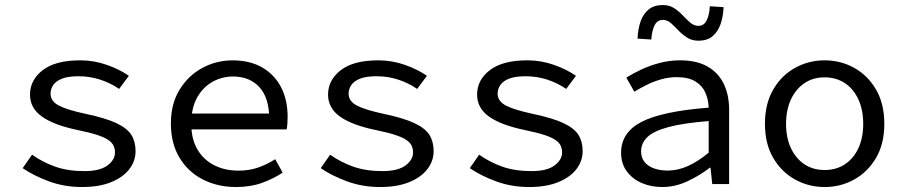

<svg xmlns="http://www.w3.org/2000/svg" viewBox="-20 -741 3640 773"><path d="M310.2 12Q239.3 12 177.4 -10.8Q115.5 -33.6 71.3 -64L109.2 -118.2Q151.1 -88.3 201.9 -70.2Q252.7 -52.1 320.3 -52.1Q381.8 -52.1 412.4 -74.8Q443 -97.5 443 -127.6Q443 -141.6 437.5 -153.9Q432 -166.3 416.6 -177.1Q401.3 -187.9 371.1 -197.8Q341 -207.6 291.3 -217.8Q196.5 -237.6 148.6 -271.8Q100.8 -305.9 100.8 -360.1Q100.8 -418.9 152 -458.5Q203.2 -498.1 303.4 -498.1Q358.6 -498.1 410.6 -479.7Q462.6 -461.3 498.8 -435.7L459.5 -383Q425.5 -406.6 383.8 -420.3Q342.2 -434 296.2 -434Q254.3 -434 229.8 -424.4Q205.4 -414.8 194.5 -398.8Q183.5 -382.8 183.5 -364.3Q183.5 -333.2 217.3 -315.8Q251 -298.4 325.5 -282.5Q406.1 -265.5 449.6 -244.8Q493 -224 509.4 -197.1Q525.8 -170.1 525.8 -132.5Q525.8 -93.1 500.9 -60.3Q476 -27.6 427.8 -7.8Q379.7 12 310.2 12Z M930 12Q857 12 797.5 -18Q738 -48 703 -105.5Q668 -163 668 -244Q668 -323 703 -380Q738 -437 794.5 -467.5Q851 -498 916 -498Q986 -498 1035.5 -469.5Q1085 -441 1111.5 -390Q1138 -339 1138 -270Q1138 -256 1137 -243Q1136 -230 1134 -220H723V-284H1085L1064 -261Q1064 -347 1024.5 -390Q985 -433 918 -433Q873 -433 834.5 -411Q796 -389 773 -347Q750 -305 750 -244Q750 -181 775 -139Q800 -97 843 -75.5Q886 -54 940 -54Q984 -54 1019.5 -66.5Q1055 -79 1088 -100L1118 -46Q1082 -22 1035.5 -5Q989 12 930 12Z M1510.2 12Q1439.3 12 1377.4 -10.8Q1315.5 -33.6 1271.3 -64L1309.2 -118.2Q1351.1 -88.3 1401.9 -70.2Q1452.7 -52.1 1520.3 -52.1Q1581.8 -52.1 1612.4 -74.8Q1643 -97.5 1643 -127.6Q1643 -141.6 1637.5 -153.9Q1632 -166.3 1616.6 -177.1Q1601.3 -187.9 1571.1 -197.8Q1541 -207.6 1491.3 -217.8Q1396.5 -237.6 1348.6 -271.8Q1300.8 -305.9 1300.8 -360.1Q1300.8 -418.9 1352 -458.5Q1403.2 -498.1 1503.4 -498.1Q1558.6 -498.1 1610.6 -479.7Q1662.6 -461.3 1698.8 -435.7L1659.5 -383Q1625.5 -406.6 1583.8 -420.3Q1542.2 -434 1496.2 -434Q1454.3 -434 1429.8 -424.4Q1405.4 -414.8 1394.5 -398.8Q1383.5 -382.8 1383.5 -364.3Q1383.5 -333.2 1417.3 -315.8Q1451 -298.4 1525.5 -282.5Q1606.1 -265.5 1649.6 -244.8Q1693 -224 1709.4 -197.1Q1725.8 -170.1 1725.8 -132.5Q1725.8 -93.1 1700.9 -60.3Q1676 -27.6 1627.8 -7.8Q1579.7 12 1510.2 12Z M2110.2 12Q2039.3 12 1977.4 -10.8Q1915.5 -33.6 1871.3 -64L1909.2 -118.2Q1951.1 -88.3 2001.9 -70.2Q2052.7 -52.1 2120.3 -52.1Q2181.8 -52.1 2212.4 -74.8Q2243 -97.5 2243 -127.6Q2243 -141.6 2237.5 -153.9Q2232 -166.3 2216.6 -177.1Q2201.3 -187.9 2171.1 -197.8Q2141 -207.6 2091.3 -217.8Q1996.5 -237.6 1948.6 -271.8Q1900.8 -305.9 1900.8 -360.1Q1900.8 -418.9 1952 -458.5Q2003.2 -498.1 2103.4 -498.1Q2158.6 -498.1 2210.6 -479.7Q2262.6 -461.3 2298.8 -435.7L2259.5 -383Q2225.5 -406.6 2183.8 -420.3Q2142.2 -434 2096.2 -434Q2054.3 -434 2029.8 -424.4Q2005.4 -414.8 1994.5 -398.8Q1983.5 -382.8 1983.5 -364.3Q1983.5 -333.2 2017.3 -315.8Q2051 -298.4 2125.5 -282.5Q2206.1 -265.5 2249.6 -244.8Q2293 -224 2309.4 -197.1Q2325.8 -170.1 2325.8 -132.5Q2325.8 -93.1 2300.9 -60.3Q2276 -27.6 2227.8 -7.8Q2179.7 12 2110.2 12Z M2646.3 12Q2600.7 12 2563.1 -4.4Q2525.5 -20.9 2503 -51.8Q2480.5 -82.7 2480.5 -126.2Q2480.5 -207.7 2562.8 -250.3Q2645.1 -292.9 2833.2 -307.6Q2832.1 -340.7 2819.5 -368.7Q2806.8 -396.6 2779.1 -413.5Q2751.3 -430.4 2704.3 -430.4Q2672.6 -430.4 2642.1 -421.7Q2611.5 -413.1 2584.2 -399.5Q2556.8 -385.9 2533.8 -371.9L2501.6 -428.3Q2526.3 -444.2 2560.6 -460.5Q2594.8 -476.8 2635.2 -487.4Q2675.5 -498.1 2718.1 -498.1Q2784.7 -498.1 2828.3 -473.3Q2872 -448.5 2893.7 -403.6Q2915.5 -358.7 2915.5 -298.2V0H2847.5L2840.6 -65.9H2837.8Q2797.7 -34.5 2747.7 -11.2Q2697.8 12 2646.3 12ZM2668.2 -54.3Q2709.6 -54.3 2750.6 -73Q2791.7 -91.8 2833.2 -126.4V-253.6Q2729.2 -245.3 2669.7 -229Q2610.1 -212.7 2585.6 -188.4Q2561.1 -164.2 2561.1 -132Q2561.1 -104.6 2576.3 -87.2Q2591.4 -69.9 2615.8 -62.1Q2640.1 -54.3 2668.2 -54.3ZM2792.2 -577.1Q2765.8 -577.1 2746.2 -589.7Q2726.5 -602.3 2710.9 -619Q2695.3 -635.6 2680.7 -648.3Q2666.2 -660.9 2648.6 -660.9Q2626.5 -660.9 2615.5 -639.4Q2604.6 -617.8 2602.2 -582L2546.8 -585.5Q2548.4 -624.8 2559.2 -655.2Q2570 -685.6 2591.7 -703.1Q2613.5 -720.7 2648.4 -720.7Q2675.2 -720.7 2694.3 -708.1Q2713.5 -695.5 2729.1 -678.8Q2744.7 -662.1 2759.6 -649.5Q2774.4 -636.9 2792 -636.9Q2814.1 -636.9 2825.1 -659.1Q2836.1 -681.2 2837.8 -715.8L2893.2 -712.3Q2891.6 -674 2880.8 -643.4Q2870 -612.8 2848.6 -595Q2827.2 -577.1 2792.2 -577.1Z M3300 12Q3235.9 12 3181.3 -18.1Q3126.7 -48.1 3093.2 -105Q3059.7 -161.9 3059.7 -242.4Q3059.7 -323.5 3093.2 -380.8Q3126.7 -438 3181.3 -468Q3235.9 -498.1 3300 -498.1Q3364.1 -498.1 3418.7 -468Q3473.3 -438 3506.8 -380.8Q3540.3 -323.5 3540.3 -242.4Q3540.3 -161.9 3506.8 -105Q3473.3 -48.1 3418.7 -18.1Q3364.1 12 3300 12ZM3300 -56.5Q3346.7 -56.5 3381.8 -79.7Q3416.8 -102.9 3436.1 -144.8Q3455.3 -186.7 3455.3 -242.4Q3455.3 -298.1 3436.1 -340.3Q3416.8 -382.6 3381.8 -406.1Q3346.7 -429.6 3300 -429.6Q3253.3 -429.6 3218.6 -406.1Q3183.8 -382.6 3164.2 -340.3Q3144.7 -298.1 3144.7 -242.4Q3144.7 -186.7 3164.2 -144.8Q3183.8 -102.9 3218.6 -79.7Q3253.3 -56.5 3300 -56.5Z"/></svg>

Font: Source Code Pro ExtraLight
Style: Regular
Weight: 200
Monospace: yes
Designer: Paul D. Hunt, Teo Tuominen
Foundry: Adobe
Version: Version 1.026;hotconv 1.1.0;makeotfexe 2.6.0